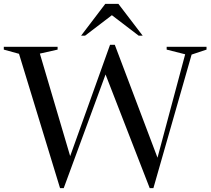

<svg xmlns="http://www.w3.org/2000/svg" viewBox="-34 -955 1080 985"><path d="M734 10 507.5 -573 293 10H274L63.5 -679L-14.5 -700.5V-715H261.5V-700.5L170.5 -680L326 -154L530.5 -725H555L774 -146L916 -676.5L821 -700.5V-715H1025.5V-700.5L949 -675L753 10ZM677.5 -772 540 -877 402.5 -772H382L506 -935H573.5L698 -772Z"/></svg>

Font: Newsreader 72pt
Style: Regular
Weight: 400
Designer: Hugues Gentile
Foundry: Production Type
Version: Version 1.003; ttfautohint (v1.8.3)